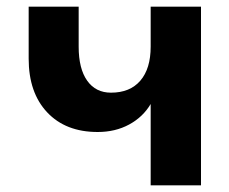

<svg xmlns="http://www.w3.org/2000/svg" viewBox="-20 -556 688 576"><path d="M432 0V-244Q409 -205 367.5 -182.5Q326 -160 273 -160Q177 -160 121.5 -219Q66 -278 66 -380V-536H216V-416Q216 -350 241.5 -314Q267 -278 313 -278Q370 -278 401 -314Q432 -350 432 -416V-536H583V0Z"/></svg>

Font: Geist
Style: Bold
Weight: 400
Designer: Basement.studio, Andrés Briganti, Mateo Zaragoza
Foundry: Basement.studio, Vercel, Andrés Briganti, Guido Ferreyra, Mateo Zaragoza
Version: Version 1.401